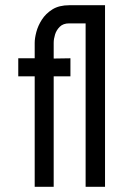

<svg xmlns="http://www.w3.org/2000/svg" viewBox="-20 -716 478 736"><path d="M113 0V-423.4H50V-492.6H113V-552Q113 -569 119.2 -593Q125.4 -617 140.4 -640.5Q155.4 -664 180.9 -680Q206.4 -696 246 -696H382.6V0H308.2V-626.4H245.2Q222.2 -626.4 209.2 -613.5Q196.2 -600.6 191 -583.6Q185.8 -566.6 185.8 -552V-491.6L250 -492.6V-423.4H185.8V0Z"/></svg>

Font: Stick No Bills ExtraLight
Style: Regular
Weight: 200
Designer: Kosala Senevirathne, Siva Puranthara, Lasantha Premarathna, Tharique Azeez
Foundry: mooniak
Version: Version 2.000